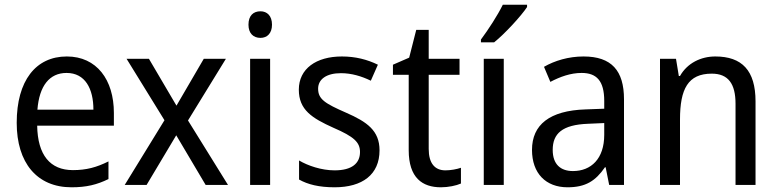

<svg xmlns="http://www.w3.org/2000/svg" viewBox="-20 -786 3306 816"><path d="M264 -546C132 -546 51 -443 51 -264C51 -94 137 10 284 10C347 10 392 -1 441 -25V-100C391 -75 347 -63 290 -63C193 -63 140 -127 138 -252H464V-306C464 -447 391 -546 264 -546ZM263 -476C342 -476 377 -409 377 -320H139C147 -421 190 -476 263 -476Z M679 -275 510 0H603L729 -211L854 0H949L779 -274L940 -536H846L730 -337L613 -536H518Z M1087 -738C1057 -738 1036 -720 1036 -681C1036 -644 1057 -625 1087 -625C1115 -625 1136 -644 1136 -681C1136 -719 1115 -738 1087 -738ZM1128 -536H1043V0H1128Z M1593 -147C1593 -231 1540 -268 1451 -307C1362 -346 1332 -364 1332 -409C1332 -449 1367 -475 1429 -475C1474 -475 1517 -462 1556 -443L1586 -511C1541 -533 1491 -546 1433 -546C1324 -546 1250 -494 1250 -405C1250 -319 1306 -284 1397 -243C1485 -205 1510 -181 1510 -140C1510 -92 1476 -62 1402 -62C1346 -62 1288 -82 1251 -104V-23C1288 -2 1336 10 1402 10C1520 10 1593 -44 1593 -147Z M1873 -62C1828 -62 1802 -92 1802 -153V-468H1933V-536H1802V-659H1749L1719 -541L1650 -511V-468H1717V-148C1717 -30 1775 10 1854 10C1885 10 1919 3 1939 -6V-73C1922 -67 1896 -62 1873 -62Z M2220 -756V-766H2117C2095 -721 2056 -661 2024 -618V-606H2080C2125 -642 2195 -718 2220 -756ZM2121 0V-536H2036V0Z M2460 -546C2396 -546 2337 -528 2292 -502L2319 -438C2361 -460 2405 -476 2452 -476C2515 -476 2548 -443 2548 -357V-324L2468 -321C2316 -316 2241 -256 2241 -149C2241 -49 2300 10 2392 10C2469 10 2511 -17 2551 -75H2554L2569 0H2632V-364C2632 -486 2579 -546 2460 -546ZM2480 -260 2548 -263V-213C2548 -111 2492 -59 2415 -59C2363 -59 2329 -87 2329 -149C2329 -218 2369 -256 2480 -260Z M3020 -546C2959 -546 2901 -518 2870 -463H2865L2853 -536H2785V0H2870V-278C2870 -408 2904 -473 3005 -473C3075 -473 3106 -430 3106 -345V0H3191V-355C3191 -487 3133 -546 3020 -546Z"/></svg>

Font: Noto Sans Armenian SemiCondensed
Style: Regular
Weight: 400
Width: 4
Designer: Monotype Design Team
Foundry: Monotype Imaging Inc.
Version: Version 2.008